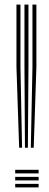

<svg xmlns="http://www.w3.org/2000/svg" viewBox="-20 -820 216 840"><path d="M114.8 -173.8 122 -527V-800H139.2V-527L127.5 -173.8ZM63.8 -173.8 52 -527V-800H69.5V-527L76.5 -173.8ZM89.2 -173.8 87 -527V-800H104.5V-527L102 -173.8ZM46.5 0V-15.5H149V0ZM46.5 -61.5V-77H149V-61.5ZM46.5 -30.8V-46.2H149V-30.8Z"/></svg>

Font: Big Shoulders Inline Display Thin SemiBold
Style: Regular
Weight: 600
Version: Version 2.002